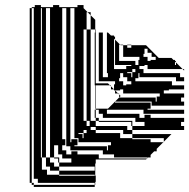

<svg xmlns="http://www.w3.org/2000/svg" viewBox="-20 -728 745 756"><path d="M113 -664V-680H105V-664ZM241 -168V-696H225V-180H237V-168ZM145 -664V-680H141V-664ZM145 -616V-632H141V-616ZM145 -568V-584H141V-568ZM433 -568V-572L429 -576V-568ZM433 -520V-536H429V-520ZM145 -520V-536H141V-520ZM549 -516H545V-504H561V-488H573V-492H593V-504H577V-520H549ZM449 -552V-488H513V-472H525V-492H529V-504H465V-550H455L453 -552ZM433 -488H429V-472H433ZM145 -472V-488H141V-472ZM673 -472V-482L669 -486V-472ZM145 -424V-440H141V-424ZM385 -600V-424H405V-440H401V-600ZM501 -444H481V-440H497V-424H501V-444H513V-456H501ZM417 -392V-388L429 -376V-396H433V-408H357V-400H405L413 -392ZM453 -420H449V-408H465V-392H477V-396H497V-408H481V-424H453ZM145 -376V-392H141V-376ZM453 -372H433L445 -360H449V-356L455 -350L449 -344H593V-328H597V-348H609V-360H465V-376H453ZM145 -328V-344H141V-328ZM433 -328V-324H573V-312H577V-328ZM145 -280V-296H141V-280ZM369 -264V-252H501V-248H513V-264H385V-280H357V-264ZM145 -232V-248H141V-232ZM501 -248V-232H549V-248ZM145 -184V-200H141V-184ZM273 -696H257V-168H261V-180H285V-168H289V-184H273ZM145 -136V-152H141V-136ZM209 -120V-156H193V-108H213V-104H225V-120ZM213 -104V-88H261V-104ZM353 -56V-72H213V-88H209V-104H193V-108H177V-696H161V-108H177V-88H193V-72H213V-56ZM141 -108H145V-60H165V-40H213V-36H353V-40H213V-56H177V-72H161V-108H145V-120H141ZM145 -680V-696H141V-680ZM113 -648V-664H105V-648ZM113 -632V-648H105V-632ZM145 -648V-664H141V-648ZM113 -616V-632H105V-616ZM145 -632V-648H141V-632ZM113 -600V-616H105V-600ZM113 -584V-600H105V-584ZM145 -600V-616H141V-600ZM369 -584V-600H357V-584ZM113 -568V-584H105V-568ZM145 -584V-600H141V-584ZM369 -568V-584H357V-568ZM369 -552V-568H357V-552ZM113 -552V-568H105V-552ZM113 -536V-552H105V-536ZM433 -552V-568H429V-552ZM145 -552V-568H141V-552ZM357 -540H353V-600H355V-612H337V-668L325 -680H321V-612H337V-540H357V-536H369V-552H357ZM113 -520V-536H105V-520ZM433 -536V-552H429V-536ZM145 -536V-552H141V-536ZM369 -520V-536H357V-520ZM561 -520V-536H549V-520ZM113 -504V-520H105V-504ZM369 -504V-520H357V-504ZM113 -488V-504H105V-488ZM433 -504V-520H429V-504ZM145 -504V-520H141V-504ZM369 -488V-504H357V-488ZM113 -472V-488H105V-472ZM433 -488V-504H429V-488ZM145 -488V-504H141V-488ZM369 -472V-488H357V-472ZM113 -456V-472H105V-456ZM369 -456V-472H357V-468H353V-540H321V-612H309V-540H337V-468H357V-456ZM113 -440V-456H105V-440ZM497 -472H429V-456H477V-468H497ZM145 -456V-472H141V-456ZM369 -440V-456H357V-440ZM113 -424V-440H105V-424ZM145 -440V-456H141V-440ZM369 -424V-440H357V-424ZM529 -424V-440H525V-424ZM465 -424V-440H453V-424ZM369 -424H357V-408H369ZM113 -408V-424H105V-408ZM113 -392V-408H105V-392ZM145 -408V-424H141V-408ZM113 -376V-392H105V-376ZM309 -468H337V-396H353V-468H321V-540H309ZM145 -392V-408H141V-392ZM113 -360V-376H105V-360ZM113 -344V-360H105V-344ZM145 -360V-376H141V-360ZM145 -344V-360H141V-344ZM357 -324H355V-392H353V-396H321V-468H309V-396H337V-324H357V-300H405L449 -344V-356L445 -360H433V-372H429V-376H417V-388L413 -392H357ZM113 -328V-344H105V-328ZM113 -312V-328H105V-312ZM113 -296V-312H105V-296ZM145 -312V-328H141V-312ZM113 -280V-296H105V-280ZM145 -296V-312H141V-296ZM113 -264V-280H105V-264ZM113 -248V-264H105V-248ZM309 -324H337V-252H357V-264H353V-296H357V-280H369V-296H357V-300H355V-324H321V-396H309ZM145 -264V-280H141V-264ZM309 -252H321V-232H333V-252H321V-324H309ZM145 -248V-264H141V-248ZM113 -232V-248H105V-232ZM113 -216V-232H105V-216ZM113 -200V-216H105V-200ZM145 -216V-232H141V-216ZM305 -184H309V-204H321V-216H309V-204H289V-200H305ZM113 -184V-200H105V-184ZM145 -200V-216H141V-200ZM113 -168V-184H105V-168ZM113 -152V-168H105V-152ZM145 -168V-184H141V-168ZM113 -136V-152H105V-136ZM285 -156H273V-152H401V-136H405V-156H417V-168H285ZM145 -152V-168H141V-152ZM113 -120V-136H105V-120ZM113 -104V-120H105V-104ZM145 -120V-136H141V-120ZM113 -88V-104H105V-88ZM113 -72V-88H105V-72ZM113 -56V-72H105V-56ZM113 -40V-56H105V-40ZM113 -40H105V-24H113ZM105 0V-8H97V-696H105V-680H113V-696H105V-700H117V-708H141V-700H189V-708H213V-700H285V-708H309V-696L325 -680H337V-668L355 -650V-612H357V-600H405L417 -588H429V-584H433V-572L453 -552H465V-550H481V-540H497V-550H481V-552H497V-550H555L605 -500H655L663 -492H669V-488H673V-482L699 -456H705V-450L699 -456H561V-472H549V-468H529V-456H545V-440H689V-424H705V-408H673V-424H525V-420H513V-408H657V-392H705V-376H645V-372H625V-360H705V-344H693V-328H705V-312H573V-300H561V-296H705V-280H545V-296H401V-280H529V-264H549V-276H573V-264H705V-248H693V-232H705V-216H501V-232H497V-248H369V-252H357V-232H481V-216H501V-200H655L625 -170V-168H623L625 -170V-184H501V-200H465V-216H357V-228H337V-216H357V-204H453V-184H501V-180H573V-168H623L597 -142V-132H587L573 -118V-108H563L561 -106V-104H559L561 -106V-108H429V-120H385V-136H257V-152H241V-168H237V-156H225V-136H241V-120H261V-132H285V-120H369V-104H559L555 -100H357V-84H355V-36H357V-12H355V0H353V-8H129V-24H105V-8H113V0H353V8H113V0Z"/></svg>

Font: Rubik Broken Fax
Style: Regular
Weight: 400
Designer: Hubert and Fischer, NaN
Foundry: Hubert and Fischer, NaN
Version: Version 2.201